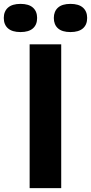

<svg xmlns="http://www.w3.org/2000/svg" viewBox="-86 -968 469 988"><path d="M66.5 0V-740H229V0ZM276.5 -803Q234 -803 212.5 -822Q191 -841 191 -875.5Q191 -909.5 212.5 -928.8Q234 -948 276.5 -948Q319 -948 340.8 -928.8Q362.5 -909.5 362.5 -875.5Q362.5 -841 340.8 -822Q319 -803 276.5 -803ZM19.5 -803Q-23 -803 -44.8 -822Q-66.5 -841 -66.5 -875.5Q-66.5 -909.5 -44.8 -928.8Q-23 -948 19.5 -948Q62 -948 83.5 -928.8Q105 -909.5 105 -875.5Q105 -841 83.5 -822Q62 -803 19.5 -803Z"/></svg>

Font: Encode Sans SC
Style: Bold
Weight: 700
Version: Version 3.002